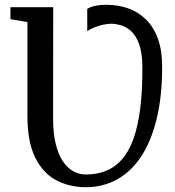

<svg xmlns="http://www.w3.org/2000/svg" viewBox="-20 -773 730 801"><path d="M338 8Q270.5 8 215.2 -20.8Q160 -49.5 127.2 -115Q94.5 -180.5 94.5 -289V-681L23.5 -693V-743H202L201.5 -280Q201.5 -216 212.8 -171.2Q224 -126.5 243.2 -98.8Q262.5 -71 286.8 -58Q311 -45 337.5 -45Q383.5 -45 421.2 -59.8Q459 -74.5 487.8 -106.8Q516.5 -139 535.8 -191.2Q555 -243.5 564.8 -318.5Q574.5 -393.5 574 -494Q573.5 -554 560 -590Q546.5 -626 525.8 -644.2Q505 -662.5 483 -668.2Q461 -674 444.5 -674Q429 -674 410.8 -670Q392.5 -666 375 -659.2Q357.5 -652.5 344 -643V-735.5Q353.5 -743 374.5 -748Q395.5 -753 424 -753Q473.5 -753 515.8 -737.8Q558 -722.5 589.8 -691Q621.5 -659.5 639 -610.8Q656.5 -562 656.5 -494.5Q656.5 -370 633.2 -275.8Q610 -181.5 567.8 -118.5Q525.5 -55.5 467 -23.8Q408.5 8 338 8Z"/></svg>

Font: Merriweather 20pt
Style: Regular
Weight: 400
Version: Version 2.100